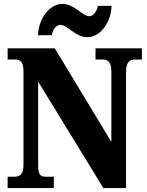

<svg xmlns="http://www.w3.org/2000/svg" viewBox="-20 -961 752 981"><path d="M427 -771C490 -771 547 -842 550 -931H480C477 -904 455 -878 437 -878C400 -878 361 -941 299 -941C235 -941 178 -870 174 -781H245C248 -808 267 -834 288 -834C326 -834 363 -771 427 -771ZM19 0H255V-58H217C187 -58 175 -65 175 -120V-544L508 0H624V-594C624 -641 641 -657 668 -657H705V-714H468V-657H507C530 -657 549 -643 549 -598V-236L260 -714H19V-657H56C79 -657 100 -650 100 -598V-120C100 -65 80 -58 48 -58H19Z"/></svg>

Font: Noto Serif Georgian Condensed Black
Style: Regular
Weight: 900
Width: 3
Designer: Monotype Design Team, Akaki Razmadze
Foundry: Google LLC
Version: Version 2.003